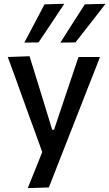

<svg xmlns="http://www.w3.org/2000/svg" viewBox="-20 -798 578 1014"><path d="M126.5 195.5Q145.5 149 165 100.5Q184 52 203 5Q185.5 -43 168 -92.5Q150 -141.5 133 -188L100.5 -278.5Q81 -332 61 -388Q40.5 -444 21 -497L136 -501Q155 -440 173 -382Q191 -324 209.5 -263.5L255.5 -113H265.5L316 -264Q336 -323 355.5 -381Q374.5 -438.5 394.5 -497H508Q492.5 -457 478 -419.5Q463 -382 445.5 -337.5Q428 -292.5 403.5 -230L348.5 -90Q311.5 5 285.2 71.5Q259 138 238 192ZM299 -573Q331 -623.5 363.5 -674.5Q396 -725 428 -775L537.5 -778Q497 -725.5 457.2 -674.5Q417.5 -623.5 378.5 -574ZM108.5 -573Q135.5 -624.5 162 -674Q188.5 -724.5 215 -775L319.5 -778Q285 -725.5 251 -674.5Q217 -623.5 183.5 -574Z"/></svg>

Font: Heraclito Medium
Style: Regular
Weight: 500
Designer: Kostas Bartsokas (font) & Cristiano Sobral (main changes)
Foundry: Kostas Bartsokas (font) & Cristiano Sobral (main changes)
Version: Version 1.00;July 8, 2020;FontCreator 13.0.0.2655 64-bit